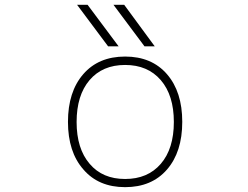

<svg xmlns="http://www.w3.org/2000/svg" viewBox="-20 -772 1040 804"><path d="M355.5 -85.9Q409.2 -22.5 503.9 -22.5Q598.6 -22.5 653.3 -85.9Q708 -149.4 708 -261.2Q708 -373 653.3 -436.5Q598.6 -500 503.9 -500Q409.2 -500 355 -436.5Q300.8 -373 300.8 -261.2Q300.8 -149.4 355.5 -85.9ZM329.1 -62.5Q264.6 -135.7 264.6 -261.7Q264.6 -387.7 328.6 -461.4Q392.6 -535.2 503.9 -535.2Q615.2 -535.2 679.2 -461.4Q743.2 -387.7 743.2 -261.7Q743.2 -135.7 679.2 -62Q615.2 11.7 503.9 11.7Q392.6 11.7 329.1 -62.5ZM585 -578.1 455.1 -752H500L627.9 -578.1ZM432.6 -578.1 302.7 -752H346.7L476.6 -578.1Z"/></svg>

Font: Gen Shin Gothic Monospace ExtraLight
Style: Regular
Weight: 200
Designer: [Source Han Sans]
Ryoko NISHIZUKA  (kana & ideographs); Paul D. Hunt (Latin, Greek & Cyrillic); Wenlong ZHANG  (bopomofo
Version: Version 1.002.20150607